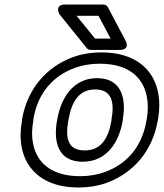

<svg xmlns="http://www.w3.org/2000/svg" viewBox="-20 -795 725 850"><path d="M128 -269C148 -385 216 -459 310 -494C343 -506 380 -513 421 -513C550 -513 614 -452 630 -367C636 -337 636 -305 630 -269L628 -259C608 -143 540 -69 446 -34C413 -22 376 -15 335 -15C206 -15 142 -76 126 -161C120 -191 121 -223 127 -259ZM78 -269 77 -259C70 -218 69 -179 76 -143C96 -39 179 35 326 35C373 35 416 28 456 13C570 -30 654 -125 678 -259L680 -269C687 -310 687 -349 680 -385C660 -489 577 -563 430 -563C383 -563 340 -556 300 -541C186 -498 102 -403 78 -269ZM524 -269C539 -356 520 -449 410 -449C300 -449 249 -355 234 -269L232 -259C217 -171 234 -79 346 -79C457 -79 508 -172 523 -259ZM474 -269 473 -259C459 -180 426 -129 355 -129C283 -129 268 -179 282 -259L284 -269C298 -347 331 -399 401 -399C472 -399 488 -347 474 -269ZM470 -624H401L319 -725H416ZM509 -574C558 -574 537 -613 537 -613L457 -764C454 -770 446 -775 438 -775H269C219 -775 243 -732 243 -732L365 -581C368 -577 375 -574 382 -574Z"/></svg>

Font: Asimov
Style: WidOuIt
Weight: 500
Designer: Google
Version: Version 2.000980; 2014